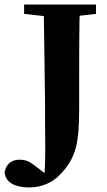

<svg xmlns="http://www.w3.org/2000/svg" viewBox="-75 -677 470 844"><path d="M55 147Q8 147 -21 131.5Q-50 116 -55 81Q-49 51 -31.5 38Q-14 25 10 25Q33 25 49 32.5Q65 40 91 61L134 94V110H120V102Q122 71 123 40.5Q124 10 124 -23Q124 -56 123.5 -91.5Q123 -127 123 -167Q123 -191 123 -215Q123 -239 122.5 -268Q122 -297 121.5 -333Q121 -369 120.5 -415.5Q120 -462 119 -521.5Q118 -581 117 -657H276Q274 -583 273.5 -508Q273 -433 273 -356V-199Q273 -145 270 -104Q267 -63 259.5 -33Q252 -3 239.5 21.5Q227 46 209 68Q174 112 134.5 129.5Q95 147 55 147ZM31 -616V-657H347V-616L216 -601H165Z"/></svg>

Font: Source Serif 4 36pt
Style: Bold
Weight: 700
Designer: Frank Grießhammer
Foundry: Adobe Systems Incorporated
Version: Version 4.004;hotconv 1.0.116;makeotfexe 2.5.65601